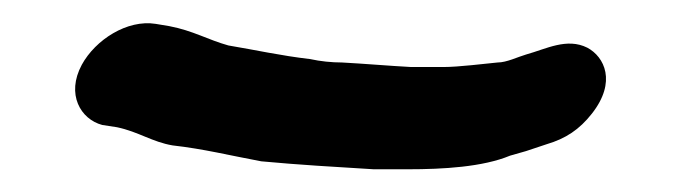

<svg xmlns="http://www.w3.org/2000/svg" viewBox="-20 -62 607 169"><path d="M370 -3H342C323 -4 300 -6 281 -7C272 -7 262 -8 253 -10C227 -13 205 -18 181 -22C163 -27 150 -35 129 -39L117 -41C92 -45 64 -27 52 -5C38 21 51 43 70 48L83 50C102 54 114 63 132 66C159 69 183 75 210 80C242 83 276 85 309 87H339C370 87 405 85 429 75L443 71L461 65C478 60 490 52 501 38C523 10 512 -12 497 -20C479 -29 461 -19 443 -14C436 -12 426 -7 418 -7C407 -6 384 -3 370 -3Z"/></svg>

Font: Electronic
Style: BlkSuIt
Weight: 900
Version: Version 1.011